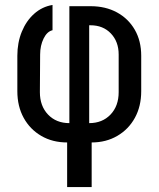

<svg xmlns="http://www.w3.org/2000/svg" viewBox="-20 -575 640 775"><path d="M251 180V0Q192 0 146.5 -26.5Q101 -53 75.5 -99.5Q50 -146 50 -207V-350Q50 -403 68 -447Q86 -491 118 -519.5Q150 -548 192 -555V-453Q170 -448 156 -419.5Q142 -391 142 -355L141 -203Q141 -147 174 -112.5Q207 -78 260 -78V-550H346Q406 -550 452 -525Q498 -500 524 -455Q550 -410 550 -350V-207Q550 -146 524.5 -99.5Q499 -53 453.5 -26.5Q408 0 350 0V180ZM340 -78Q393 -78 426 -112.5Q459 -147 459 -203V-355Q459 -407 427.5 -440Q396 -473 345 -473H340Z"/></svg>

Font: Pitagon Sans Mono Medium
Style: Regular
Weight: 500
Monospace: yes
Designer: Travis Tran
Foundry: Pitagon
Version: Version 1.001; ttfautohint (v1.8.4.7-5d5b);gftools[0.9.26]